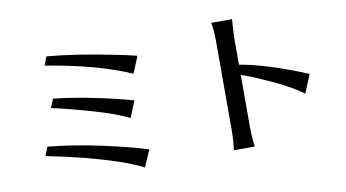

<svg xmlns="http://www.w3.org/2000/svg" viewBox="-79 -967 2158 1197"><g transform="rotate(-10 1000.0 -368.0)"><path d="M151.4 -137.7 173.8 -193.4Q338.9 -177.7 520.5 -137.7Q702.1 -97.7 796.9 -66.4L750 40Q640.6 -18.6 386.7 -85Q270.5 -114.3 151.4 -137.7ZM237.3 -426.8 259.8 -482.4Q427.7 -464.8 644.5 -413.1Q706.1 -398.4 757.8 -383.8L715.8 -279.3Q629.9 -321.3 493.2 -360.8Q356.4 -400.4 237.3 -426.8ZM244.1 -694.3 265.6 -749Q453.1 -732.4 686.5 -684.6Q760.7 -669.9 825.2 -654.3L781.2 -547.9Q575.2 -639.6 244.1 -694.3Z M1313.5 -776.4H1445.3Q1438.5 -685.5 1438.5 -660.2V-489.3Q1606.4 -461.9 1862.3 -356.4L1814.5 -239.3Q1726.6 -306.6 1532.2 -388.7Q1481.4 -410.2 1438.5 -424.8V-101.6Q1438.5 -23.4 1447.3 30.3H1314.5Q1323.2 -30.3 1323.2 -101.6V-660.2Q1323.2 -724.6 1313.5 -776.4Z"/></g></svg>

Font: GenEi LateGo v2
Style: Medium
Weight: 500
Designer: o_tamon (Modified)
Foundry: o_tamon / Adobe Systems Incorporated / FONT 910 / Philipp H. Poll
Version: Version 2.1;Original Version 1.004